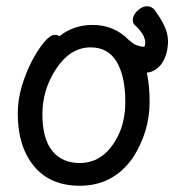

<svg xmlns="http://www.w3.org/2000/svg" viewBox="-20 -572 559 616"><path d="M37 -207Q37 -252 50 -295.5Q63 -339 82 -375.5Q101 -412 121 -436Q141 -460 155 -460Q166 -460 171 -456Q216 -492 277 -492Q346 -492 393 -444L403 -436Q412 -428 424 -425Q436 -422 439 -422Q442 -422 442 -422Q444 -422 445 -426Q446 -430 446 -437Q446 -444 441 -456Q432 -474 411 -493Q406 -500 406 -509Q406 -512 407 -516Q412 -531 425.5 -541.5Q439 -552 451 -552Q455 -552 460 -551Q472 -547 478 -537Q507 -498 515 -468Q519 -454 519 -437.5Q519 -421 514 -401Q504 -365 479 -349Q466 -340 451 -339Q460 -297 460 -245Q460 -148 405 -64Q405 -64 405 -64Q342 24 236 24Q141 24 89 -39Q37 -102 37 -207ZM236 -49Q318 -49 362 -143Q382 -188 382 -245Q382 -327 354.5 -373.5Q327 -420 271 -420Q206 -420 161 -352.5Q116 -285 116 -206Q116 -127 147.5 -88Q179 -49 236 -49Z"/></svg>

Font: Moon Stars Kai HW
Style: Bold
Weight: 700
Designer: GuiWonder
Version: Version 1.101